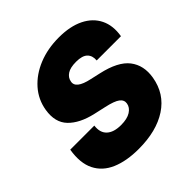

<svg xmlns="http://www.w3.org/2000/svg" viewBox="-194 -893 1057 1057"><g transform="rotate(-45 334.5 -364.0)"><path d="M475.9 -500Q479 -535.2 458.8 -555.2Q438.6 -575.3 390.6 -575.3Q344.8 -575.3 321.6 -559.8Q298.3 -544.4 294 -519.9Q282 -471.2 380.7 -450.3L437.5 -437.5Q553.6 -411.9 597.7 -354.8Q641.7 -297.6 627.8 -214.5Q609.7 -106.9 521.8 -49.2Q433.9 8.5 295.5 8.5Q201 8.5 135.1 -19.7Q69.2 -47.9 40 -106.4Q10.7 -164.8 25.6 -255.7H213.1Q206.7 -205.6 234.9 -179.5Q263.1 -153.4 319.6 -153.4Q367.5 -153.4 394.7 -170.6Q421.9 -187.9 426.1 -214.5Q430.4 -239 408.6 -255.9Q386.7 -272.7 328.1 -285.5L258.5 -301.1Q165.8 -322.4 118.6 -371.4Q71.4 -420.5 85.2 -505.7Q96.6 -575.3 142.6 -627.3Q188.6 -679.3 259.8 -708.3Q331 -737.2 417.6 -737.2Q505.7 -737.2 565.2 -707.7Q624.6 -678.3 650.7 -625Q676.8 -571.7 664.8 -500Z"/></g></svg>

Font: Inter UI Black
Style: Italic
Weight: 900
Italic angle: -9.39999°
Designer: Rasmus Andersson
Foundry: rsms
Version: 3.2;8d6f07862